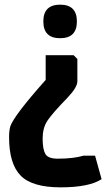

<svg xmlns="http://www.w3.org/2000/svg" viewBox="-20 -532 479 824"><path d="M312 -183Q312 -157 269 -112Q202 -43 182.5 -12.5Q163 18 163 63Q163 108 174.5 128.5Q186 149 228 149Q295 149 339 136H388L416 237Q362 272 240 272Q118 272 68.5 221.5Q19 171 19 57Q19 29 24 11Q39 -35 176 -189V-295H296L312 -279ZM238 -368Q166 -368 166 -440Q166 -512 238 -512Q310 -512 310 -440Q310 -368 238 -368Z"/></svg>

Font: Chau Philomene One
Style: Regular
Weight: 400
Designer: Vicente Lamonaca
Foundry: TipoType
Version: Version 1.002